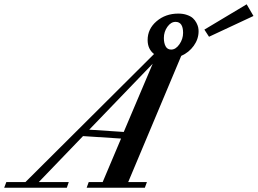

<svg xmlns="http://www.w3.org/2000/svg" viewBox="-89 -887 1218 907"><path d="M898.4 -713.4 876.5 -747.1 1076.2 -866.7 1108.4 -811.5ZM-69.3 0 -59.1 -26.9H31.2L638.7 -631.8Q608.4 -655.3 608.4 -697.8Q608.4 -750.5 650.6 -786.6Q692.9 -822.8 753.4 -822.8Q776.4 -822.8 794.4 -816.4Q812.5 -810.1 822.5 -800.8Q832.5 -791.5 838.9 -779.3Q845.2 -767.1 847.2 -757.6Q849.1 -748 849.1 -739.3Q849.1 -702.6 826.4 -670.9Q803.7 -639.2 767.1 -623L516.6 -26.9H605L595.2 0H320.3L330.1 -26.9H396L482.9 -232.4L303.2 -244.1L94.2 -26.9H235.8L226.6 0ZM719.7 -652.8Q741.2 -652.8 758.5 -677.7Q775.9 -702.6 775.9 -731.9Q775.9 -783.7 740.2 -783.7Q718.3 -783.7 701.7 -760.3Q685.1 -736.8 685.1 -707.5Q685.1 -683.6 693.4 -668.2Q701.7 -652.8 719.7 -652.8ZM332.5 -274.4 495.6 -263.7 632.3 -585.9Z"/></svg>

Font: Elstob 14pt SemiBold
Style: Italic
Weight: 600
Italic angle: -20°
Designer: Peter S. Baker
Version: Version 1.015